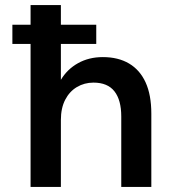

<svg xmlns="http://www.w3.org/2000/svg" viewBox="-20 -740 679 760"><path d="M29 -566V-642H361V-566ZM101 0V-720H221V-424Q246 -466 289 -490Q332 -514 387 -514Q448 -514 491 -488.5Q534 -463 556.5 -413.5Q579 -364 579 -290V0H460V-279Q460 -344 433 -378.5Q406 -413 350 -413Q314 -413 284.5 -395.5Q255 -378 238 -345Q221 -312 221 -265V0Z"/></svg>

Font: DM Sans 16pt SemiBold
Style: Regular
Weight: 600
Version: Version 4.004;gftools[0.9.30]